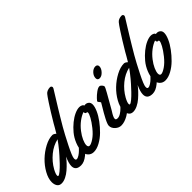

<svg xmlns="http://www.w3.org/2000/svg" viewBox="-31 -1286 1860 1860"><g transform="rotate(-45 899.5 -356.0)"><path d="M663.6 -710.9Q663.6 -708 659.2 -699.2Q644.5 -675.3 610.4 -620.4Q576.2 -565.4 557.1 -534.4Q538.1 -503.4 510.5 -457.5Q482.9 -411.6 460.4 -373Q424.8 -311.5 372.6 -208.3Q320.3 -105 320.3 -79.1V-75.2Q320.3 -55.2 335 -55.2Q349.6 -55.2 370.4 -68.8Q391.1 -82.5 406.7 -98.1Q422.4 -113.8 438.2 -130.6Q454.1 -147.5 455.6 -148.9Q460.9 -153.3 466.3 -153.3Q474.6 -153.3 477.1 -142.8Q479.5 -132.3 479.5 -109.9Q479.5 -94.7 476.6 -88.9Q462.4 -61.5 414.3 -22.2Q366.2 17.1 323.2 17.1Q250 17.1 250 -44.9Q250 -83.5 279.3 -146Q259.8 -120.6 237.5 -96.9Q215.3 -73.2 186.5 -48.1Q157.7 -22.9 126 -7.6Q94.2 7.8 66.4 7.8Q35.2 7.8 20.3 -14.2Q5.4 -36.1 5.4 -68.8Q5.4 -118.7 37.6 -176.3Q69.8 -233.9 117.9 -280Q166 -326.2 224.6 -357.2Q283.2 -388.2 332.5 -388.2Q348.1 -388.2 369.1 -369.1Q380.4 -386.7 398.7 -418.9Q417 -451.2 421.4 -459Q481.9 -561 531.2 -636.2Q566.9 -690.4 579.6 -705.1Q589.4 -717.8 607.2 -724.9Q625 -731.9 643.6 -731.9Q652.8 -731.9 658.2 -726.1Q663.6 -720.2 663.6 -710.9ZM339.4 -323.2Q269 -307.6 208.5 -257.8Q147.9 -208 110.4 -141.1Q87.4 -99.1 87.4 -78.1Q87.4 -66.9 94.2 -66.9Q105.5 -66.9 131.8 -88.9Q158.2 -110.8 188.2 -142.3Q218.3 -173.8 239.5 -197.8Q260.7 -221.7 272.5 -235.8Q311 -282.7 339.4 -323.2Z M818.8 -320.8Q818.8 -291.5 799.8 -248.3Q780.8 -205.1 747.6 -160.4Q714.4 -115.7 674.6 -76.4Q634.8 -37.1 588.6 -12Q542.5 13.2 502 13.2Q467.3 13.2 444.6 -10.5Q421.9 -34.2 421.9 -67.9Q421.9 -118.7 442.6 -169.9Q463.4 -221.2 496.1 -260.5Q528.8 -299.8 567.1 -330.8Q605.5 -361.8 642.3 -378.4Q679.2 -395 706.5 -395Q720.2 -395 731.2 -390.9Q742.2 -386.7 747.1 -382.1Q752 -377.4 752 -374V-371.1Q758.8 -372.1 768.6 -372.1Q788.1 -372.1 803.5 -358.9Q818.8 -345.7 818.8 -320.8ZM724.1 -307.1H720.7Q703.6 -307.1 703.6 -332Q668 -320.3 628.9 -291Q589.8 -261.7 557.6 -220.2Q527.8 -181.6 512 -145.8Q496.1 -109.9 495.6 -86.4Q495.6 -59.1 515.6 -59.1Q535.6 -59.1 575.2 -85.4Q614.7 -111.8 654.8 -162.1Q692.4 -209.5 711.7 -245.4Q731 -281.2 731 -297.4Q731 -307.1 724.1 -307.1Z M1126 -536.1Q1126 -508.3 1100.1 -480.2Q1074.2 -452.1 1046.9 -452.1Q1018.1 -452.1 1018.1 -481Q1018.1 -510.7 1042.7 -537.4Q1067.4 -564 1097.2 -564Q1110.4 -564 1118.2 -556.6Q1126 -549.3 1126 -536.1ZM1046.9 -109.9Q1046.9 -95.2 1043.9 -88.9Q1020 -40 967.8 -10Q915.5 20 871.6 20Q838.4 20 810.5 -5.9Q782.7 -31.7 782.7 -64Q782.7 -85.4 809.6 -136.7Q836.4 -188 863.3 -231.4Q890.1 -274.9 890.1 -276.9Q890.1 -282.2 880.1 -293Q870.1 -303.7 870.1 -309.1Q870.1 -314 890.4 -335.7Q910.6 -357.4 939.7 -378.7Q968.8 -399.9 987.8 -399.9Q999.5 -399.9 1011.7 -386.2Q1023.9 -372.6 1023.9 -360.8Q1023.9 -350.1 907.7 -149.9Q906.2 -147 899.7 -137Q893.1 -127 889.4 -120.4Q885.7 -113.8 880.9 -104.2Q876 -94.7 873.5 -86.7Q871.1 -78.6 871.1 -71.8Q871.1 -55.2 896 -55.2Q916 -55.2 940.2 -70.6Q964.4 -85.9 981.7 -104.5Q999 -123 1014.4 -138.4Q1029.8 -153.8 1034.2 -153.8Q1046.9 -153.8 1046.9 -109.9Z M1644 -710.9Q1644 -708 1639.6 -699.2Q1625 -675.3 1590.8 -620.4Q1556.6 -565.4 1537.6 -534.4Q1518.6 -503.4 1491 -457.5Q1463.4 -411.6 1440.9 -373Q1405.3 -311.5 1353 -208.3Q1300.8 -105 1300.8 -79.1V-75.2Q1300.8 -55.2 1315.4 -55.2Q1330.1 -55.2 1350.8 -68.8Q1371.6 -82.5 1387.2 -98.1Q1402.8 -113.8 1418.7 -130.6Q1434.6 -147.5 1436 -148.9Q1441.4 -153.3 1446.8 -153.3Q1455.1 -153.3 1457.5 -142.8Q1460 -132.3 1460 -109.9Q1460 -94.7 1457 -88.9Q1442.9 -61.5 1394.8 -22.2Q1346.7 17.1 1303.7 17.1Q1230.5 17.1 1230.5 -44.9Q1230.5 -83.5 1259.8 -146Q1240.2 -120.6 1218 -96.9Q1195.8 -73.2 1167 -48.1Q1138.2 -22.9 1106.4 -7.6Q1074.7 7.8 1046.9 7.8Q1015.6 7.8 1000.7 -14.2Q985.8 -36.1 985.8 -68.8Q985.8 -118.7 1018.1 -176.3Q1050.3 -233.9 1098.4 -280Q1146.5 -326.2 1205.1 -357.2Q1263.7 -388.2 1313 -388.2Q1328.6 -388.2 1349.6 -369.1Q1360.8 -386.7 1379.2 -418.9Q1397.5 -451.2 1401.9 -459Q1462.4 -561 1511.7 -636.2Q1547.4 -690.4 1560.1 -705.1Q1569.8 -717.8 1587.6 -724.9Q1605.5 -731.9 1624 -731.9Q1633.3 -731.9 1638.7 -726.1Q1644 -720.2 1644 -710.9ZM1319.8 -323.2Q1249.5 -307.6 1189 -257.8Q1128.4 -208 1090.8 -141.1Q1067.9 -99.1 1067.9 -78.1Q1067.9 -66.9 1074.7 -66.9Q1085.9 -66.9 1112.3 -88.9Q1138.7 -110.8 1168.7 -142.3Q1198.7 -173.8 1220 -197.8Q1241.2 -221.7 1252.9 -235.8Q1291.5 -282.7 1319.8 -323.2Z M1799.3 -320.8Q1799.3 -291.5 1780.3 -248.3Q1761.2 -205.1 1728 -160.4Q1694.8 -115.7 1655 -76.4Q1615.2 -37.1 1569.1 -12Q1522.9 13.2 1482.4 13.2Q1447.8 13.2 1425 -10.5Q1402.3 -34.2 1402.3 -67.9Q1402.3 -118.7 1423.1 -169.9Q1443.8 -221.2 1476.6 -260.5Q1509.3 -299.8 1547.6 -330.8Q1585.9 -361.8 1622.8 -378.4Q1659.7 -395 1687 -395Q1700.7 -395 1711.7 -390.9Q1722.7 -386.7 1727.5 -382.1Q1732.4 -377.4 1732.4 -374V-371.1Q1739.3 -372.1 1749 -372.1Q1768.6 -372.1 1783.9 -358.9Q1799.3 -345.7 1799.3 -320.8ZM1704.6 -307.1H1701.2Q1684.1 -307.1 1684.1 -332Q1648.4 -320.3 1609.4 -291Q1570.3 -261.7 1538.1 -220.2Q1508.3 -181.6 1492.4 -145.8Q1476.6 -109.9 1476.1 -86.4Q1476.1 -59.1 1496.1 -59.1Q1516.1 -59.1 1555.7 -85.4Q1595.2 -111.8 1635.3 -162.1Q1672.9 -209.5 1692.1 -245.4Q1711.4 -281.2 1711.4 -297.4Q1711.4 -307.1 1704.6 -307.1Z"/></g></svg>

Font: Yellowtail
Style: Regular
Weight: 400
Designer: Astigmatic (AOETI)
Foundry: Astigmatic (AOETI)
Version: Version 1.000